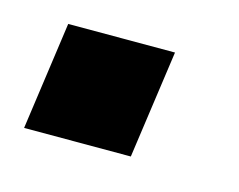

<svg xmlns="http://www.w3.org/2000/svg" viewBox="-40 -199 314 252"><g transform="rotate(15 117.5 -73.5)"><path d="M172.6 -146.8 151.9 0H6.9L27.5 -146.8Z"/></g></svg>

Font: Pathway Extreme 8pt Thin 12pt
Style: Italic
Weight: 100
Italic angle: -8°
Version: Version 1.001;gftools[0.9.26]